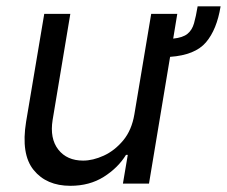

<svg xmlns="http://www.w3.org/2000/svg" viewBox="-20 -590 729 617"><path d="M615.1 -569.6H688.9Q676.8 -495 641.9 -454Q606.9 -413 526.6 -407.3L458.8 0H375L390.6 -92.3H384.9Q359.4 -50.8 313.6 -21.8Q267.8 7.1 206 7.1Q129.3 7.1 88.1 -43.7Q46.9 -94.5 63.9 -198.9L122.2 -545.5H206L149.1 -204.5Q139.6 -144.9 167.3 -109.4Q195 -73.9 247.2 -73.9Q278.4 -73.9 313.4 -89.8Q348.4 -105.8 375.9 -138.8Q403.4 -171.9 411.9 -223L465.9 -545.5H549.7L536.6 -465.9Q567.5 -469.1 582.4 -481.2Q597.3 -493.3 603.5 -515.1Q609.7 -536.9 615.1 -569.6Z"/></svg>

Font: Inter UI
Style: Italic
Weight: 400
Italic angle: -9.39999°
Designer: Rasmus Andersson
Foundry: rsms
Version: 3.2;8d6f07862